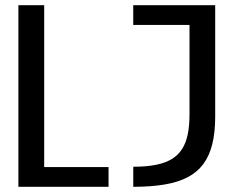

<svg xmlns="http://www.w3.org/2000/svg" viewBox="-20 -720 890 740"><path d="M50.9 0V-700H150.3V-76.1H398.4V0ZM493.6 0V-77.4Q543.9 -77.4 580.5 -84.6Q617.1 -91.8 642.2 -107.1Q667.4 -122.5 682.2 -146.3Q697.1 -170.1 703.8 -203.2Q710.4 -236.4 710.4 -279.4V-623.9H493.5V-700H809.4V-270.6Q809.4 -209.9 798.2 -164.6Q787.1 -119.4 763.7 -87.8Q740.3 -56.3 703.2 -36.9Q666.1 -17.5 614 -8.8Q562 0 493.6 0Z"/></svg>

Font: Trispace Thin
Style: Regular
Weight: 100
Designer: Tyler Finck
Foundry: Etcetera Type Company
Version: Version 1.210